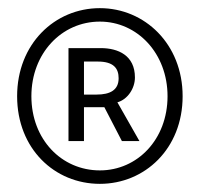

<svg xmlns="http://www.w3.org/2000/svg" viewBox="-20 -809 489 471"><path d="M225 -358C335 -358 428 -444 428 -573C428 -701 335 -789 225 -789C114 -789 22 -701 22 -573C22 -444 114 -358 225 -358ZM225 -391C131 -391 57 -467 57 -573C57 -678 131 -756 225 -756C317 -756 391 -678 391 -573C391 -467 317 -391 225 -391ZM148 -463H186V-546H236L279 -463H322L268 -558C293 -565 311 -592 311 -619C311 -673 270 -691 227 -691H148ZM186 -577V-658H220C259 -658 271 -641 271 -617C271 -588 250 -577 217 -577Z"/></svg>

Font: Noto Sans T Chinese Light
Style: Regular
Weight: 300
Designer: Ryoko NISHIZUKA (kana & ideographs); Paul D. Hunt (Latin, Greek & Cyrillic); Wenlong ZHANG (bopomofo); Sandoll Communica
Foundry: Adobe Systems Incorporated
Version: Version 1.000;PS 1;hotconv 1.0.78;makeotf.lib2.5.61930